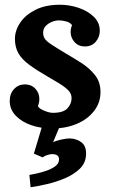

<svg xmlns="http://www.w3.org/2000/svg" viewBox="-20 -531 486 810"><path d="M200 11Q152 11 111.5 -3Q71 -17 46 -43.5Q21 -70 21 -105Q21 -136 39.5 -155.5Q58 -175 85 -175Q112 -175 129 -157Q146 -139 146 -113Q146 -106 144.5 -98.5Q143 -91 140 -83Q145 -73 166.5 -64Q188 -55 203 -55Q247 -55 264.5 -74Q282 -93 282 -117Q282 -136 267.5 -150.5Q253 -165 230 -179Q207 -193 181 -208Q134 -235 103 -258Q72 -281 57.5 -306.5Q43 -332 43 -367Q43 -402 65 -435Q87 -468 129.5 -489.5Q172 -511 233 -511Q273 -511 311.5 -498Q350 -485 375.5 -460.5Q401 -436 401 -401Q401 -375 384 -355Q367 -335 338 -335Q311 -335 294.5 -353.5Q278 -372 278 -396Q278 -404 279.5 -411Q281 -418 284 -425Q276 -436 259.5 -440.5Q243 -445 229 -445Q215 -445 199.5 -439Q184 -433 173 -421.5Q162 -410 162 -393Q162 -379 168.5 -368.5Q175 -358 195 -344.5Q215 -331 255 -307Q288 -288 322.5 -266Q357 -244 380.5 -214.5Q404 -185 404 -143Q404 -98 377 -63Q350 -28 304 -8.5Q258 11 200 11ZM109 259 104 207Q116 205 136.5 200.5Q157 196 178 188.5Q199 181 213.5 170Q228 159 229 144Q230 127 217 122Q204 117 187 121Q170 125 160 133L123 117L161 -10H237L204 69Q218 62 239.5 57.5Q261 53 274 53Q305 54 325 70.5Q345 87 343 123Q341 158 315.5 182Q290 206 253 221.5Q216 237 177 246Q138 255 109 259Z"/></svg>

Font: Lora
Style: Italic
Weight: 400
Italic angle: -3°
Designer: Olga Karpushina, Alexei Vanyashin (Cyrillic)
Foundry: Cyreal
Version: Version 3.008